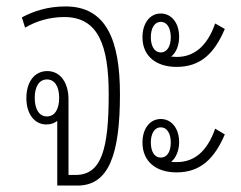

<svg xmlns="http://www.w3.org/2000/svg" viewBox="-20 -577 748 597"><path d="M158 0H221C318 0 353 -96 353 -284C353 -451 311 -557 184 -557C129 -557 86 -543 48 -523L58 -491C92 -511 133 -524 180 -524C286 -524 318 -435 318 -284C318 -114 296 -33 215 -33H193V-268C193 -321 167 -356 127 -356C87 -356 62 -322 62 -272C62 -223 87 -190 124 -190C138 -190 149 -194 158 -201ZM126 -215C102 -215 88 -237 88 -273C88 -308 102 -330 126 -330C150 -330 164 -308 164 -273C164 -237 150 -215 126 -215Z M529 -369C602 -369 646 -409 679 -487L649 -504C624 -432 582 -400 530 -400C524 -400 518 -401 512 -401C528 -413 537 -437 537 -462C537 -506 513 -535 480 -535C446 -535 423 -505 423 -461C423 -402 466 -369 529 -369ZM480 -414C460 -414 449 -434 449 -461C449 -489 460 -509 480 -509C500 -509 511 -489 511 -461C511 -434 500 -414 480 -414ZM529 -41C602 -41 646 -82 679 -159L649 -177C624 -105 583 -73 530 -73C523 -73 517 -73 512 -74C528 -86 537 -111 537 -135C537 -178 513 -207 480 -207C446 -207 423 -177 423 -134C423 -74 466 -41 529 -41ZM480 -87C460 -87 449 -106 449 -134C449 -161 460 -181 480 -181C500 -181 511 -161 511 -134C511 -106 500 -87 480 -87Z"/></svg>

Font: Noto Sans Thai Looped ExtraCondensed ExtraLight
Style: Regular
Weight: 200
Width: 2
Designer: Sasikarn Vongin, Ben Mitchell
Foundry: The Fontpad Ltd
Version: Version 1.001